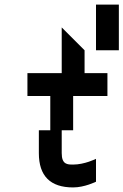

<svg xmlns="http://www.w3.org/2000/svg" viewBox="-20 -820 540 840"><path d="M300 0C350 0 400 -25 400 -25V-125C400 -125 350 -100 300 -100C275 -100 250 -100 250 -150V-250H300V-400H450V-500H350V-600L250 -700V-500H100V-400H200V-250H150V-150C150 -50 200 0 300 0ZM400 -600H500V-800H400Z"/></svg>

Font: LS-VG5000 Shifted
Style: Regular
Weight: 400
Designer: Justin Bihan, 2021
Foundry: Justin Bihan, 2021
Version: Version 1.000;Glyphs 3.1.2 (3151)